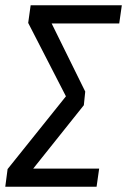

<svg xmlns="http://www.w3.org/2000/svg" viewBox="-20 -708 482 728"><path d="M441.9 -688 432.1 -619.1H175.8L303.2 -360.8L297.9 -309.1L106 -68.8H356L346.2 0H0L8.8 -66.9L230 -342.8L86.9 -621.1L96.2 -688Z"/></svg>

Font: Fira Sans Compressed Book
Style: Italic
Weight: 350
Width: 3
Italic angle: -8°
Designer: Carrois Corporate & Edenspiekermann AG
Foundry: Carrois Corporate GbR & Edenspiekermann AG
Version: Version 4.203;PS 004.203;hotconv 1.0.88;makeotf.lib2.5.64775